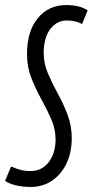

<svg xmlns="http://www.w3.org/2000/svg" viewBox="-46 -730 367 760"><path d="M301 -689 279 -635Q252 -649 219 -649Q179 -649 153 -615Q127 -581 127 -520Q127 -479 143.5 -440Q160 -401 182 -361Q204 -321 221 -277Q238 -233 238 -183Q238 -126 217 -82.5Q196 -39 159.5 -14.5Q123 10 76 10Q45 10 18.5 4Q-8 -2 -26 -14L-2 -71Q18 -62 35.5 -57.5Q53 -53 75 -53Q120 -53 147 -88.5Q174 -124 174 -178Q174 -219 157 -258Q140 -297 117.5 -337.5Q95 -378 78 -421.5Q61 -465 61 -516Q61 -607 104 -658.5Q147 -710 216 -710Q269 -710 301 -689Z"/></svg>

Font: Georama ExtraCondensed
Style: Italic
Weight: 400
Width: 2
Italic angle: -9°
Designer: Jean-Baptiste Levee
Foundry: Production Type
Version: Version 1.000